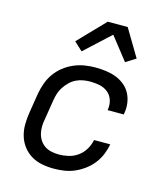

<svg xmlns="http://www.w3.org/2000/svg" viewBox="-114 -851 828 948"><g transform="rotate(15 300.0 -377.0)"><path d="M248 8Q217 8 187 2Q157 -4 132.5 -19Q108 -34 90.5 -57Q73 -80 64.5 -108.5Q56 -137 56.5 -168Q57 -199 62 -230L78 -330Q83 -357 92.5 -384Q102 -411 119 -435Q136 -459 159.5 -477.5Q183 -496 210 -507.5Q237 -519 264.5 -523.5Q292 -528 319 -528Q347 -528 373.5 -524.5Q400 -521 424 -512Q448 -503 468 -487Q488 -471 500 -449Q512 -427 516 -400.5Q520 -374 515 -347L514 -340H431L432 -344Q436 -369 428.5 -392Q421 -415 403 -429.5Q385 -444 361.5 -449Q338 -454 313 -454Q296 -454 277.5 -451Q259 -448 241.5 -439.5Q224 -431 210 -417.5Q196 -404 185 -387.5Q174 -371 168.5 -353.5Q163 -336 160 -318L144 -218Q140 -198 139.5 -179Q139 -160 143.5 -142Q148 -124 158 -109Q168 -94 183 -84Q198 -74 217 -70Q236 -66 255 -66Q280 -66 305 -72Q330 -78 351.5 -93.5Q373 -109 386.5 -132Q400 -155 405 -180H488Q483 -154 472.5 -128Q462 -102 444.5 -79.5Q427 -57 403.5 -39.5Q380 -22 354.5 -11Q329 0 302 4Q275 8 248 8ZM232 -587 189 -627 319 -762H421L504 -623L453 -591L362 -707Z"/></g></svg>

Font: Iosevka Extended Oblique
Style: Regular
Weight: 400
Width: 7
Italic angle: -9°
Monospace: yes
Designer: Belleve Invis
Foundry: Belleve Invis
Version: Version 32.0.1; ttfautohint (v1.8.4)